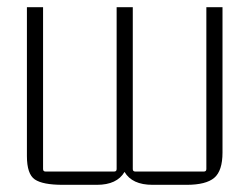

<svg xmlns="http://www.w3.org/2000/svg" viewBox="-20 -510 695 535"><path d="M250 5H155Q99 5 77 -10Q55 -25 55 -75V-490H100V-39Q100 -32 107 -32H298Q305 -32 305 -39V-490H350V-39Q350 -32 357 -32H548Q555 -32 555 -39V-490H600V-85Q600 -34 577 -14.5Q554 5 500 5H405Q348 5 327 -31Q306 5 250 5Z"/></svg>

Font: Gemunu Libre ExtraLight
Style: Regular
Weight: 200
Designer: Puspanada Ekanayake, Sola Matas, Pathum Egodawatta, Kosala Senevirathne
Foundry: mooniak
Version: Version 1.100